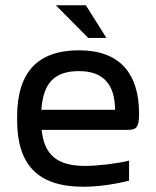

<svg xmlns="http://www.w3.org/2000/svg" viewBox="-20 -700 592 729"><path d="M508 -268C508 -422 434 -509 280 -509C122 -509 45 -425 45 -256V-244C45 -73 125 9 296 9C348 9 410 1 470 -14V-90C425 -79 351 -70 303 -70C198 -70 148 -111 138 -207H468C501 -207 508 -222 508 -268ZM137 -283C144 -385 187 -430 280 -430C373 -430 416 -379 417 -283ZM192 -680 315 -556H384L306 -680Z"/></svg>

Font: LT Wave Alt
Style: Regular
Weight: 400
Designer: Daniel Lyons
Version: Version 2.5 (Glyphs App)